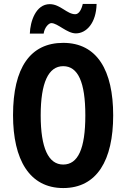

<svg xmlns="http://www.w3.org/2000/svg" viewBox="-20 -942 639 972"><path d="M131 -772H201C205 -802 226 -825 240 -825C272 -825 319 -773 364 -773C417 -773 467 -825 469 -922H399C393 -895 380 -870 361 -870C319 -870 285 -921 232 -921C161 -921 133 -833 131 -772ZM553 -358C553 -585 472 -725 300 -725C134 -725 46 -600 46 -359C46 -134 129 10 300 10C471 10 553 -131 553 -358ZM186 -358C186 -523 225 -607 300 -607C375 -607 412 -526 412 -358C412 -189 375 -109 300 -109C225 -109 186 -193 186 -358Z"/></svg>

Font: Noto Sans Tamil ExtraCondensed
Style: Bold
Weight: 700
Width: 2
Designer: Jelle Bosma - Monotype Design Team
Foundry: Monotype Imaging Inc.
Version: Version 2.004